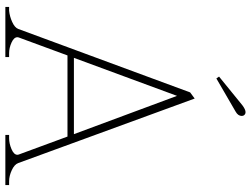

<svg xmlns="http://www.w3.org/2000/svg" viewBox="-130 -807 937 717"><g transform="rotate(90 338.5 -448.5)"><path d="M273 -788 266 -798 373 -885Q389 -897 399 -897Q405 -897 409 -893Q413 -889 413 -883Q413 -869 397 -860ZM671 -14V0H484V-14H496Q516 -14 537 -23Q558 -32 558 -45Q558 -48 556 -53Q554 -58 553 -61L490 -232H187L124 -61Q123 -58 121 -53Q119 -48 119 -45Q119 -32 139 -23Q159 -14 179 -14H193V0H6V-14H20Q41 -16 62 -25.5Q83 -35 88 -48L325 -690L348 -707L589 -48Q594 -34 615.5 -24Q637 -14 657 -14ZM481 -256 338 -641 196 -256Z"/></g></svg>

Font: Taviraj Thin
Style: Regular
Weight: 100
Designer: Katatrad Team
Foundry: CadsonDemak
Version: Version 1.030